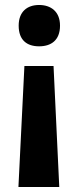

<svg xmlns="http://www.w3.org/2000/svg" viewBox="-20 -576 313 771"><path d="M221 -473C221 -530 184 -556 137 -556C89 -556 55 -529 55 -473C55 -414 89 -390 137 -390C185 -390 221 -414 221 -473ZM78 -311 54 175H218L195 -311Z"/></svg>

Font: Noto Sans Devanagari SemiCondensed
Style: Bold
Weight: 700
Width: 4
Designer: Jelle Bosma - Monotype Design Team
Foundry: Monotype Imaging Inc.
Version: Version 2.004